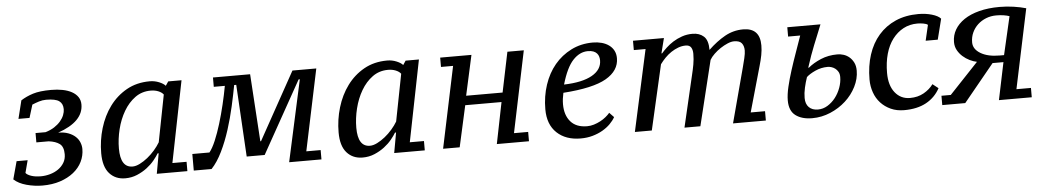

<svg xmlns="http://www.w3.org/2000/svg" viewBox="-34 -816 6040 1107"><g transform="rotate(-5 2986.0 -262.5)"><path d="M40 -143 12 -40C30 -23.3 54.3 -10.8 85 -2.5C115.7 5.8 146.3 10 177 10C215 10 249.2 5 279.5 -5C309.8 -15 335.8 -28.7 357.5 -46C379.2 -63.3 395.7 -83.5 407 -106.5C418.3 -129.5 424 -154 424 -180C424 -192.7 421.5 -205.3 416.5 -218C411.5 -230.7 403.7 -242 393 -252C382.3 -262 368.7 -270.2 352 -276.5C335.3 -282.8 315.7 -286 293 -286C391.7 -320 441 -370 441 -436C441 -452.7 436.8 -467.2 428.5 -479.5C420.2 -491.8 408.5 -502.2 393.5 -510.5C378.5 -518.8 360.8 -525 340.5 -529C320.2 -533 298 -535 274 -535C230 -535 194.8 -530.8 168.5 -522.5C142.2 -514.2 118.7 -503.3 98 -490L72 -385H136L159 -460C171.7 -465.3 184.8 -470.2 198.5 -474.5C212.2 -478.8 226 -481 240 -481C276 -481 301.2 -475.8 315.5 -465.5C329.8 -455.2 337 -439.3 337 -418C337 -407.3 334.7 -396 330 -384C325.3 -372 318.2 -360.3 308.5 -349C298.8 -337.7 286.8 -327.3 272.5 -318C258.2 -308.7 241 -301 221 -295H163V-241H234C261.3 -237.7 282.5 -230.3 297.5 -219C312.5 -207.7 320 -187.7 320 -159C320 -140.3 315.7 -123.8 307 -109.5C298.3 -95.2 287 -83.2 273 -73.5C259 -63.8 243.2 -56.5 225.5 -51.5C207.8 -46.5 190 -44 172 -44C150 -44 131.3 -46.7 116 -52C100.7 -57.3 90.3 -63.7 85 -71L104 -143Z M704 -54C657.3 -54 634 -90.7 634 -164C634 -200.7 638.7 -237.8 648 -275.5C657.3 -313.2 671 -347.3 689 -378C707 -408.7 729 -433.5 755 -452.5C781 -471.5 811 -481 845 -481C861.7 -481 876.5 -478.3 889.5 -473C902.5 -467.7 912.3 -460.7 919 -452L866 -180C857.3 -165.3 846.5 -150.5 833.5 -135.5C820.5 -120.5 806.5 -107 791.5 -95C776.5 -83 761.3 -73.2 746 -65.5C730.7 -57.8 716.7 -54 704 -54ZM854 -117H860L839 0H1016V-54H934L1028 -525H951L935 -501C927.7 -509.7 915.5 -517.5 898.5 -524.5C881.5 -531.5 863.7 -535 845 -535C794.3 -535 749.5 -524 710.5 -502C671.5 -480 638.7 -450.8 612 -414.5C585.3 -378.2 565 -336.7 551 -290C537 -243.3 530 -195.3 530 -146C530 -94 541.5 -55 564.5 -29C587.5 -3 618 10 656 10C680.7 10 703.7 5.5 725 -3.5C746.3 -12.5 765.5 -23.5 782.5 -36.5C799.5 -49.5 814 -63.3 826 -78C838 -92.7 847.3 -105.7 854 -117Z M1328 -471H1340L1364 -54H1468L1701 -471H1708L1605 0H1697H1792V-54H1709L1808 -525H1670L1454 -135H1450L1425 -525H1210V-471H1274C1268 -437.7 1260.5 -402.2 1251.5 -364.5C1242.5 -326.8 1232.7 -290.5 1222 -255.5C1211.3 -220.5 1200 -188.8 1188 -160.5C1176 -132.2 1164 -110.7 1152 -96H1053V0H1156C1178.7 -24 1199.3 -55.2 1218 -93.5C1236.7 -131.8 1253 -173 1267 -217C1281 -261 1293 -305.3 1303 -350C1313 -394.7 1321.3 -435 1328 -471Z M2078 -54C2031.3 -54 2008 -90.7 2008 -164C2008 -200.7 2012.7 -237.8 2022 -275.5C2031.3 -313.2 2045 -347.3 2063 -378C2081 -408.7 2103 -433.5 2129 -452.5C2155 -471.5 2185 -481 2219 -481C2235.7 -481 2250.5 -478.3 2263.5 -473C2276.5 -467.7 2286.3 -460.7 2293 -452L2240 -180C2231.3 -165.3 2220.5 -150.5 2207.5 -135.5C2194.5 -120.5 2180.5 -107 2165.5 -95C2150.5 -83 2135.3 -73.2 2120 -65.5C2104.7 -57.8 2090.7 -54 2078 -54ZM2228 -117H2234L2213 0H2390V-54H2308L2402 -525H2325L2309 -501C2301.7 -509.7 2289.5 -517.5 2272.5 -524.5C2255.5 -531.5 2237.7 -535 2219 -535C2168.3 -535 2123.5 -524 2084.5 -502C2045.5 -480 2012.7 -450.8 1986 -414.5C1959.3 -378.2 1939 -336.7 1925 -290C1911 -243.3 1904 -195.3 1904 -146C1904 -94 1915.5 -55 1938.5 -29C1961.5 -3 1992 10 2030 10C2054.7 10 2077.7 5.5 2099 -3.5C2120.3 -12.5 2139.5 -23.5 2156.5 -36.5C2173.5 -49.5 2188 -63.3 2200 -78C2212 -92.7 2221.3 -105.7 2228 -117Z M3009 -525H2914L2866 -293H2655L2706 -525H2525V-471H2595L2496 0H2592L2645 -239H2855L2807 0H2993V-54H2911Z M3494 -96 3468 -123C3462 -115.7 3454.2 -108 3444.5 -100C3434.8 -92 3424 -84.8 3412 -78.5C3400 -72.2 3387.5 -67 3374.5 -63C3361.5 -59 3348.3 -57 3335 -57C3293 -57 3261.2 -69.5 3239.5 -94.5C3217.8 -119.5 3207 -153 3207 -195C3207 -205.7 3207.7 -216.3 3209 -227C3210.3 -237.7 3212.3 -249 3215 -261C3330.3 -269 3413.3 -287.7 3464 -317C3514.7 -346.3 3540 -385 3540 -433C3540 -449.7 3536.7 -464.3 3530 -477C3523.3 -489.7 3514 -500.3 3502 -509C3490 -517.7 3476 -524.2 3460 -528.5C3444 -532.8 3427 -535 3409 -535C3363 -535 3321.2 -525.5 3283.5 -506.5C3245.8 -487.5 3213.7 -462 3187 -430C3160.3 -398 3139.7 -360 3125 -316C3110.3 -272 3103 -225 3103 -175C3103 -116.3 3120.2 -70.8 3154.5 -38.5C3188.8 -6.2 3234.7 10 3292 10C3316.7 10 3339.7 7 3361 1C3382.3 -5 3401.7 -13 3419 -23C3436.3 -33 3451.3 -44.3 3464 -57C3476.7 -69.7 3486.7 -82.7 3494 -96ZM3376 -488C3389.3 -488 3400.2 -486.3 3408.5 -483C3416.8 -479.7 3423.5 -475.2 3428.5 -469.5C3433.5 -463.8 3437 -457.5 3439 -450.5C3441 -443.5 3442 -436.3 3442 -429C3442 -393 3423.2 -364.3 3385.5 -343C3347.8 -321.7 3293.7 -310 3223 -308C3241.7 -372.7 3264 -418.8 3290 -446.5C3316 -474.2 3344.7 -488 3376 -488Z M4258 -315 4174 0H4364V-54H4281L4355 -315C4361.7 -337.7 4366.8 -358.7 4370.5 -378C4374.2 -397.3 4376 -416 4376 -434C4376 -501.3 4343.7 -535 4279 -535C4241 -535 4205.7 -525.8 4173 -507.5C4140.3 -489.2 4108 -464.7 4076 -434C4076 -471.3 4067.7 -497.5 4051 -512.5C4034.3 -527.5 4012.7 -535 3986 -535C3964 -535 3943.5 -531.7 3924.5 -525C3905.5 -518.3 3888.3 -510.2 3873 -500.5C3857.7 -490.8 3844 -480.3 3832 -469C3820 -457.7 3810 -447.3 3802 -438H3798L3820 -525H3641V-471H3709L3606 0H3704L3790 -376C3799.3 -388.7 3809.5 -400.7 3820.5 -412C3831.5 -423.3 3843.5 -433.3 3856.5 -442C3869.5 -450.7 3883.2 -457.7 3897.5 -463C3911.8 -468.3 3926.3 -471 3941 -471C3955.7 -471 3966 -466.3 3972 -457C3978 -447.7 3981 -435.3 3981 -420C3981 -398.7 3979.2 -377.8 3975.5 -357.5C3971.8 -337.2 3967.3 -316.3 3962 -295L3893 0H3985L4077 -376C4083 -386.7 4091.8 -397.7 4103.5 -409C4115.2 -420.3 4127.8 -430.5 4141.5 -439.5C4155.2 -448.5 4169 -456 4183 -462C4197 -468 4209.7 -471 4221 -471C4242.3 -471 4257.2 -465.7 4265.5 -455C4273.8 -444.3 4278 -430.3 4278 -413C4278 -401.7 4275.8 -386.8 4271.5 -368.5C4267.2 -350.2 4262.7 -332.3 4258 -315Z M4622 -229C4634 -240.3 4651.3 -251.2 4674 -261.5C4696.7 -271.8 4720.7 -277 4746 -277C4752.7 -277 4759.8 -275.8 4767.5 -273.5C4775.2 -271.2 4782.3 -267.5 4789 -262.5C4795.7 -257.5 4801.3 -251 4806 -243C4810.7 -235 4813 -225 4813 -213C4813 -192.3 4809.2 -171.5 4801.5 -150.5C4793.8 -129.5 4783.5 -110.7 4770.5 -94C4757.5 -77.3 4742.3 -63.7 4725 -53C4707.7 -42.3 4689 -37 4669 -37C4647 -37 4629.7 -43.3 4617 -56C4604.3 -68.7 4598 -86.7 4598 -110C4598 -128.7 4600.3 -148.3 4605 -169C4609.7 -189.7 4615.3 -209.7 4622 -229ZM4638 -282H4634C4642 -307.3 4649.7 -330.2 4657 -350.5C4664.3 -370.8 4671.7 -390.2 4679 -408.5L4701.5 -464L4726 -525H4534V-471H4604L4570 -374.5C4558 -340.8 4546.8 -307.8 4536.5 -275.5C4526.2 -243.2 4517.5 -212.2 4510.5 -182.5C4503.5 -152.8 4500 -126.7 4500 -104C4500 -64 4512 -35 4536 -17C4560 1 4592 10 4632 10C4668.7 10 4703.8 2.8 4737.5 -11.5C4771.2 -25.8 4800.8 -44.7 4826.5 -68C4852.2 -91.3 4872.7 -118.2 4888 -148.5C4903.3 -178.8 4911 -209.7 4911 -241C4911 -259.7 4907.7 -275.5 4901 -288.5C4894.3 -301.5 4886 -312.2 4876 -320.5C4866 -328.8 4855 -334.8 4843 -338.5C4831 -342.2 4819.3 -344 4808 -344C4772.7 -344 4740.5 -337.8 4711.5 -325.5C4682.5 -313.2 4658 -298.7 4638 -282Z M5372 -99 5339 -125C5325 -105.7 5306.5 -89.5 5283.5 -76.5C5260.5 -63.5 5234 -57 5204 -57C5168 -57 5139 -70.8 5117 -98.5C5095 -126.2 5084 -164 5084 -212C5084 -252.7 5088.7 -289.5 5098 -322.5C5107.3 -355.5 5120.8 -383.7 5138.5 -407C5156.2 -430.3 5177.2 -448.5 5201.5 -461.5C5225.8 -474.5 5253 -481 5283 -481C5293 -481 5304.2 -480 5316.5 -478C5328.8 -476 5337.7 -472.7 5343 -468L5322 -378H5392L5422 -497C5412 -508.3 5395 -517.5 5371 -524.5C5347 -531.5 5321 -535 5293 -535C5243.7 -535 5199.7 -526.5 5161 -509.5C5122.3 -492.5 5089.5 -468.5 5062.5 -437.5C5035.5 -406.5 5015 -369.3 5001 -326C4987 -282.7 4980 -235 4980 -183C4980 -157 4984.2 -132.2 4992.5 -108.5C5000.8 -84.8 5013 -64.3 5029 -47C5045 -29.7 5064.3 -15.8 5087 -5.5C5109.7 4.8 5135.3 10 5164 10C5214.7 10 5257.3 0.5 5292 -18.5C5326.7 -37.5 5353.3 -64.3 5372 -99Z M5816 -477 5765 -256H5739C5693.7 -256 5657.2 -264.3 5629.5 -281C5601.8 -297.7 5588 -319 5588 -345C5588 -365.7 5592 -384.7 5600 -402C5608 -419.3 5618.8 -434.3 5632.5 -447C5646.2 -459.7 5662.2 -469.7 5680.5 -477C5698.8 -484.3 5718.7 -488 5740 -488C5755.3 -488 5769.5 -487 5782.5 -485C5795.5 -483 5806.7 -480.3 5816 -477ZM5606 -231 5439 -54H5385V0H5518L5695 -216H5758L5713 0H5903V-54H5819L5916 -514C5895.3 -520 5871.7 -525 5845 -529C5818.3 -533 5791 -535 5763 -535C5719 -535 5679.7 -530.5 5645 -521.5C5610.3 -512.5 5581.2 -500 5557.5 -484C5533.8 -468 5515.7 -449.2 5503 -427.5C5490.3 -405.8 5484 -382 5484 -356C5484 -338.7 5487.8 -323 5495.5 -309C5503.2 -295 5513 -282.7 5525 -272C5537 -261.3 5550.2 -252.5 5564.5 -245.5C5578.8 -238.5 5592.7 -233.7 5606 -231Z"/></g></svg>

Font: PT Serif Caption
Style: Italic
Weight: 400
Italic angle: -12°
Designer: A.Korolkova, O.Umpeleva, V.Yefimov
Foundry: ParaType Ltd
Version: Version 1.000W OFL